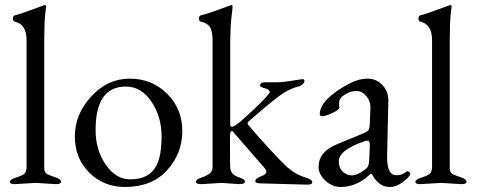

<svg xmlns="http://www.w3.org/2000/svg" viewBox="-20 -725 1884 759"><path d="M46.9 -24.4Q75.2 -33.2 80.1 -43Q85 -52.7 85 -62V-565.9Q85 -628.9 39.1 -639.2Q31.2 -640.6 31.2 -651.4Q31.2 -662.1 38.1 -664.1Q63 -669.9 153.8 -704.1H154.8L155.8 -705.1Q162.1 -705.1 162.1 -700.2Q162.1 -695.3 158.7 -668Q155.3 -640.6 154.8 -562V-62Q154.8 -42 167.5 -36.1Q180.2 -30.3 200.7 -23.4Q221.2 -16.6 221.2 -6.8Q221.2 2.9 201.2 2.9L120.1 -2L39.1 2.9Q19 2.9 19 -6.3Q19 -15.6 46.9 -24.4Z M474.6 14.2Q389.6 14.2 332.5 -43Q275.4 -100.1 275.9 -186.5Q275.9 -272.9 340.3 -343.3Q404.8 -414.1 492.7 -414.1Q580.6 -414.1 640.6 -354.5Q700.7 -294.9 700.7 -207Q700.7 -119.1 641.1 -52.7Q581.5 13.7 474.6 14.2ZM477.5 -382.8Q357.4 -382.8 357.9 -210Q357.9 -132.8 397.9 -74.2Q438 -15.6 495.6 -16.1Q570.8 -16.1 598.6 -70.8Q618.7 -109.9 618.7 -187Q618.7 -263.7 578.6 -323.2Q538.6 -382.8 477.5 -382.8Z M1079.6 -399.9Q1102.1 -399.9 1175.3 -412.1Q1183.1 -412.1 1183.6 -405.3Q1183.6 -398.9 1176.8 -392.6Q1169.9 -386.2 1163.6 -383.8Q1134.8 -377.9 1102.5 -358.4Q1070.3 -338.9 965.3 -247.1Q954.1 -238.3 962.4 -230Q998.5 -187 1044.9 -136.7Q1091.3 -86.4 1109.4 -69.8Q1145.5 -35.6 1191.4 -22Q1214.4 -14.6 1214.4 -4.9Q1214.4 4.9 1194.3 4.9L1012.2 0Q989.3 0 989.3 -8.8Q989.3 -20 1011.2 -27.8Q1033.2 -35.6 1033.2 -45.9Q1033.2 -50.8 1026.4 -60.1L900.4 -205.1Q898.4 -208 894.5 -206.5Q890.6 -205.1 889.6 -192.4Q888.7 -179.7 889.2 -133.8Q889.2 -87.9 890.1 -64.9Q890.1 -34.2 925.3 -23.9Q948.2 -16.6 948.2 -6.8Q948.2 2.9 925.3 2.9L855.5 -2L777.3 2.9Q754.4 2.9 754.4 -6.3Q754.4 -15.6 772.5 -21.5Q790.5 -27.3 797.4 -32.2Q820.3 -42 820.3 -64.9V-565.9Q820.3 -601.1 810.1 -617.7Q799.3 -634.3 774.4 -639.2Q766.6 -640.6 766.6 -651.4Q766.6 -662.1 773.4 -664.1Q803.2 -670.9 891.1 -704.1H892.6L893.6 -705.1Q899.4 -705.1 899.4 -698.7Q899.4 -692.4 895 -656.2Q890.6 -620.1 890.1 -562V-231Q890.1 -222.2 900.4 -224.6Q910.6 -227.1 931.2 -245.1Q1021 -324.2 1045.4 -357.9Q1046.4 -358.9 1046.4 -360.8Q1046.4 -372.1 1020.5 -377.9Q1008.3 -381.8 1008.3 -386.2Q1008.3 -400.4 1030.3 -399.9Z M1244.1 -273.9Q1244.1 -330.1 1355 -391.6Q1397 -414.1 1432.6 -414.1Q1468.3 -414.1 1492.2 -388.2Q1516.1 -362.3 1515.1 -325.2L1510.3 -108.9V-103Q1510.3 -32.2 1545.9 -32.2Q1570.8 -32.2 1585.9 -45.9Q1589.8 -49.8 1595.7 -46.4Q1601.6 -43 1602.1 -37.1V-36.1Q1596.2 -22.9 1571.3 -4.4Q1545.9 14.2 1521.5 14.2Q1497.1 14.2 1480.5 1Q1463.9 -12.7 1457 -25.4Q1450.2 -38.1 1447.3 -38.1Q1444.3 -38.1 1430.2 -24.9Q1416 -11.7 1388.7 1Q1361.3 13.7 1327.6 14.2Q1293.9 14.6 1266.6 -10.7Q1239.3 -36.1 1239.3 -64.9Q1239.3 -125 1312 -154.8L1414.1 -196.8Q1433.1 -205.1 1437 -210.9Q1440.9 -216.8 1441.9 -236.8L1444.3 -298.8V-300.8Q1444.3 -326.2 1427.7 -345.7Q1411.1 -365.2 1389.6 -365.2Q1368.2 -365.2 1349.1 -354.5Q1330.1 -343.8 1325.2 -335Q1320.3 -326.2 1320.3 -314L1321.3 -299.8Q1321.3 -291 1293 -277.8Q1244.1 -255.4 1244.1 -273.9ZM1319.3 -86.9Q1319.3 -61 1335 -46.4Q1372.6 -11.7 1428.2 -59.1Q1439.5 -67.9 1439.9 -99.1L1441.9 -147.9Q1442.9 -168.9 1433.1 -168.9Q1426.3 -168.9 1418.9 -166Q1319.3 -131.8 1319.3 -86.9Z M1649.9 -24.4Q1678.2 -33.2 1683.1 -43Q1688 -52.7 1688 -62V-565.9Q1688 -628.9 1642.1 -639.2Q1634.3 -640.6 1634.3 -651.4Q1634.3 -662.1 1641.1 -664.1Q1666 -669.9 1756.8 -704.1H1757.8L1758.8 -705.1Q1765.1 -705.1 1765.1 -700.2Q1765.1 -695.3 1761.7 -668Q1758.3 -640.6 1757.8 -562V-62Q1757.8 -42 1770.5 -36.1Q1783.2 -30.3 1803.7 -23.4Q1824.2 -16.6 1824.2 -6.8Q1824.2 2.9 1804.2 2.9L1723.1 -2L1642.1 2.9Q1622.1 2.9 1622.1 -6.3Q1622.1 -15.6 1649.9 -24.4Z"/></svg>

Font: EBGaramond
Style: Regular
Weight: 400
Version: Version 000.012g